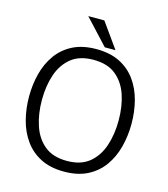

<svg xmlns="http://www.w3.org/2000/svg" viewBox="-123 -933 910 1039"><g transform="rotate(15 332.0 -413.5)"><path d="M332 10Q255 10 200.5 -18Q146 -46 111.5 -94.5Q77 -143 61 -205Q45 -267 45 -334Q45 -402 61 -463.5Q77 -525 111.5 -573Q146 -621 200.5 -648.5Q255 -676 332 -676Q409 -676 463.5 -648.5Q518 -621 552.5 -573Q587 -525 603 -463.5Q619 -402 619 -334Q619 -267 603 -205Q587 -143 552.5 -94.5Q518 -46 463.5 -18Q409 10 332 10ZM332 -50Q410 -50 457 -88.5Q504 -127 525.5 -191.5Q547 -256 547 -334Q547 -413 525.5 -476.5Q504 -540 457 -578Q410 -616 332 -616Q254 -616 207 -578Q160 -540 138.5 -476.5Q117 -413 117 -334Q117 -256 138.5 -191.5Q160 -127 207 -88.5Q254 -50 332 -50ZM242 -837H332L432 -697H372Z"/></g></svg>

Font: Epunda Sans Light
Style: Regular
Weight: 300
Designer: Simon Atzbach
Foundry: typofactur
Version: Version 2.204; ttfautohint (v1.8.4.7-5d5b)